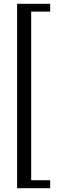

<svg xmlns="http://www.w3.org/2000/svg" viewBox="-20 -830 342 1010"><path d="M70 160V-810H244V-769H144V118H244V160Z"/></svg>

Font: Oswald Light
Style: Regular
Weight: 300
Designer: Vernon Adams
Foundry: Vernon Adams
Version: Version 4.103;gftools[0.9.33.dev8+g029e19f]